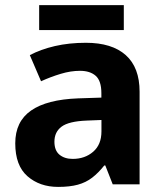

<svg xmlns="http://www.w3.org/2000/svg" viewBox="-20 -724 639 754"><path d="M317.3 -556Q419.6 -556 473.9 -507.5Q528.2 -459 528.2 -363.8V0H422.7L393.5 -74.2H389.5Q366.5 -45.2 342 -26.3Q317.5 -7.4 285.7 1.3Q253.9 10 208.3 10Q135.9 10 87.9 -31.9Q39.9 -73.7 39.9 -161.2Q39.9 -246.7 102 -289.9Q164.1 -333.1 286.5 -337.7L378.1 -340.7V-358.1Q378.1 -406.7 355.8 -426.3Q333.6 -445.9 294 -445.9Q257.5 -445.9 218.3 -434Q179 -422.2 141.2 -404.9L97.1 -507.5Q140 -530.2 195.6 -543.1Q251.3 -556 317.3 -556ZM320.7 -250.5Q250 -247.7 221.9 -226.7Q193.7 -205.7 193.7 -167.5Q193.7 -132.9 213.6 -116.5Q233.5 -100 265.5 -100Q313.4 -100 345.9 -128.1Q378.4 -156.1 378.4 -207.9V-252.8ZM466.2 -703.8V-606H133.8V-703.8Z"/></svg>

Font: Noto Sans Meetei Mayek
Style: Regular
Weight: 400
Designer: Monotype Design Team and Neelakash Kshetrimayum
Foundry: Monotype Imaging Inc.
Version: Version 2.002